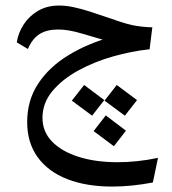

<svg xmlns="http://www.w3.org/2000/svg" viewBox="-20 -334 621 693"><path d="M430.7 83.5 357.4 29.3 401.4 -27.3 474.6 27.3ZM312.5 83.5 239.3 29.3 283.7 -27.3 356.4 27.3ZM391.1 193.8 317.9 139.2 361.8 82.5 434.6 137.7ZM404.8 251.5Q439.5 251.5 476.1 247.6Q512.7 243.7 550.3 235.8L531.7 324.7Q454.1 339.4 385.3 339.4Q292 339.4 222.9 312.5Q153.8 285.6 116 233.4Q78.1 181.2 78.1 106.9Q78.1 27.3 118.2 -32.7Q158.2 -92.8 227.1 -134.8Q295.9 -176.8 380.9 -200.2L383.8 -181.2Q325.7 -197.8 276.6 -212.6Q227.5 -227.5 190.4 -227.5Q149.4 -227.5 123.3 -211.4Q97.2 -195.3 80.6 -157.2L40.5 -181.2Q45.4 -214.4 64.9 -244.9Q84.5 -275.4 116.9 -294.7Q149.4 -314 193.8 -314Q218.8 -314 246.6 -307.9Q274.4 -301.8 302.2 -293Q330.1 -284.2 355 -275.4Q384.8 -265.1 410.4 -256.6Q436 -248 458 -243.2Q474.6 -239.7 492.9 -237.8Q511.2 -235.8 529.8 -235.4L520 -156.2Q455.1 -149.4 387.2 -130.1Q319.3 -110.8 261.7 -79.1Q204.1 -47.4 168.7 -4.6Q133.3 38.1 133.3 91.3Q133.3 141.1 167.7 176.8Q202.1 212.4 263.2 231.9Q324.2 251.5 404.8 251.5Z"/></svg>

Font: Markazi Text Medium
Style: Regular
Weight: 500
Designer: Borna Izadpanah (Arabic designer), Fiona Ross (Arabic design director) and Florian Runge (Latin designer)
Foundry: Borna Izadpanah and Florian Runge
Version: Version 1.001